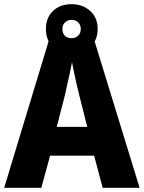

<svg xmlns="http://www.w3.org/2000/svg" viewBox="-20 -900 689 920"><path d="M472 0 431 -154H220L178 0H0L217 -716H429L649 0ZM360 -443Q355 -463 348 -492.5Q341 -522 335 -552Q329 -582 325 -602Q321 -581 315 -552.5Q309 -524 302.5 -495.5Q296 -467 291 -444L252 -292H398ZM323 -642Q268 -642 234 -674.5Q200 -707 200 -761Q200 -815 234 -847.5Q268 -880 323 -880Q376 -880 412 -847.5Q448 -815 448 -762Q448 -707 412.5 -674.5Q377 -642 323 -642ZM323 -717Q342 -717 354.5 -729Q367 -741 367 -761Q367 -781 354.5 -793Q342 -805 323 -805Q305 -805 292 -793Q279 -781 279 -761Q279 -741 290.5 -729Q302 -717 323 -717Z"/></svg>

Font: Noto Sans Khmer SemiCondensed ExtraBold
Style: Regular
Weight: 800
Width: 4
Designer: Danh Hong and the Monotype Design Team
Foundry: Monotype Imaging Inc.
Version: Version 2.004